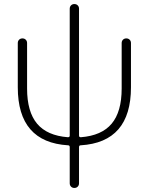

<svg xmlns="http://www.w3.org/2000/svg" viewBox="-20 -710 736 950"><path d="M317 9Q68 -6 68 -278V-497Q68 -507 74.5 -513.5Q81 -520 91 -520Q101 -520 107.5 -513.5Q114 -507 114 -497V-272Q114 -157 163.5 -98Q213 -39 316 -31Q325 -31 325 -39V-667Q325 -677 331.5 -683.5Q338 -690 348 -690Q358 -690 364.5 -683.5Q371 -677 371 -667V-39Q371 -31 380 -31Q483 -39 532.5 -98Q582 -157 582 -272V-497Q582 -507 588.5 -513.5Q595 -520 605 -520Q615 -520 621.5 -513.5Q628 -507 628 -497V-278Q628 -6 379 9Q371 9 371 18V197Q371 207 364.5 213.5Q358 220 348 220Q338 220 331.5 213.5Q325 207 325 197V18Q325 9 317 9Z"/></svg>

Font: Rounded Mplus 1c Light
Style: Regular
Weight: 300
Version: Version 1.059.20150529